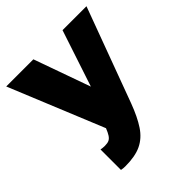

<svg xmlns="http://www.w3.org/2000/svg" viewBox="-202 -666 1015 1015"><g transform="rotate(-45 306.0 -158.0)"><path d="M153 214Q138 214 123 211V58Q138 61 153 61Q173 61 184.5 55.5Q196 50 205 36Q214 22 223 -1L6 -530H209L322 -213L427 -530H606L410 0Q382 75 350.5 122.5Q319 170 273 192Q227 214 153 214Z"/></g></svg>

Font: Golos Text ExtraBold
Style: Regular
Weight: 800
Designer: A.Korolkova, Vitaly Kuzmin
Foundry: ParaType Ltd
Version: Version 2.004